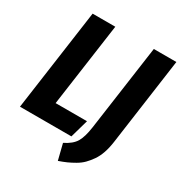

<svg xmlns="http://www.w3.org/2000/svg" viewBox="-197 -833 1072 1138"><g transform="rotate(30 339.5 -263.5)"><path d="M261.2 -692.9 181.2 -124H396L360.8 0H8.8L106 -692.9ZM679.2 -692.9 596.2 -98.1Q590.3 -55.2 578.4 -20.3Q566.4 14.6 548.6 40.3Q530.8 65.9 511.7 85.2Q492.7 104.5 466.1 119.9Q439.5 135.3 417 145.3Q394.5 155.3 363.8 166L336.9 58.1Q390.6 31.7 411.9 -3.9Q433.1 -39.6 442.9 -109.9L524.9 -692.9Z"/></g></svg>

Font: Fira Sans Compressed
Style: Bold Italic
Weight: 700
Width: 3
Italic angle: -8°
Designer: Carrois Corporate & Edenspiekermann AG
Foundry: Carrois Corporate GbR & Edenspiekermann AG
Version: Version 4.203;PS 004.203;hotconv 1.0.88;makeotf.lib2.5.64775